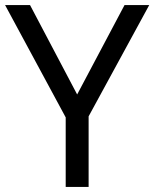

<svg xmlns="http://www.w3.org/2000/svg" viewBox="-20 -734 606 754"><path d="M283 -363 469 -714H566L328 -277V0H238V-273L0 -714H98Z"/></svg>

Font: lguzrati85
Style: Book
Weight: 400
Designer: Jelle Bosma - Monotype Design Team, Universal Thirst
Foundry: Monotype Imaging Inc.
Version: Version 2.106